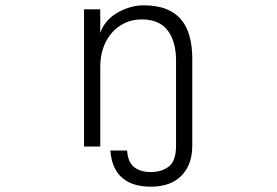

<svg xmlns="http://www.w3.org/2000/svg" viewBox="-20 -511 1040 722"><path d="M703 37Q703 108 662.5 149.5Q622 191 547 191Q517 191 490.5 184Q464 177 443.5 161Q423 145 410.5 119Q398 93 395 55H458Q461 99 484.5 117.5Q508 136 547 136Q588 136 615 115Q642 94 642 37V-283Q642 -355 610.5 -396.5Q579 -438 513 -438Q478 -438 449.5 -424.5Q421 -411 400.5 -387.5Q380 -364 368.5 -331.5Q357 -299 357 -261V40H296V-476H357V-387Q364 -409 380 -428.5Q396 -448 418.5 -461.5Q441 -475 467 -483Q493 -491 519 -491Q570 -491 605 -477Q640 -463 661.5 -437Q683 -411 693 -374Q703 -337 703 -292Z"/></svg>

Font: NanumGothicCoding
Style: Regular
Weight: 400
Monospace: yes
Designer: Kwon Bruce; Nicolas Noh; Sung-woo Choi; Go-un Cha; Soo-hyun Park;
Foundry: NHN Corporation
Version: Version 2.000;PS 1;hotconv 1.0.49;makeotf.lib2.0.14853